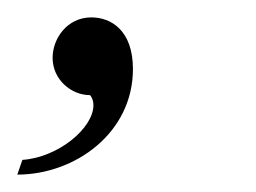

<svg xmlns="http://www.w3.org/2000/svg" viewBox="-46 -111 297 223"><path d="M-25.9 91.8C41 91.8 108.4 43.5 108.4 -30.8C108.4 -76.2 82.5 -90.8 60.1 -90.8C31.7 -90.8 15.1 -65.9 15.1 -43.9C15.1 -18.6 36.6 -0.5 58.6 -0.5C61.5 2.9 62.5 7.3 62.5 11.2C62.5 37.6 22 71.8 -20 74.7Z"/></svg>

Font: Petit Formal Script
Style: Regular
Weight: 400
Designer: Pablo Impallari, Brenda Gallo, Rodrigo Fuenzalida
Foundry: Pablo Impallari, Brenda Gallo, Rodrigo Fuenzalida
Version: Version 1.001